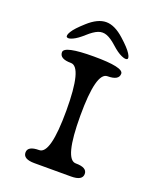

<svg xmlns="http://www.w3.org/2000/svg" viewBox="-154 -941 858 1035"><g transform="rotate(20 275.0 -423.5)"><path d="M380 -575Q315 -575 315 -325Q315 -75 380 -75Q445 -75 445 -38Q445 0 380 0H170Q105 0 105 -38Q105 -75 170 -75Q235 -75 235 -325Q235 -575 170 -575Q105 -575 105 -613Q105 -650 275 -650Q445 -650 445 -613Q445 -575 380 -575ZM379 -797Q426 -755 441.5 -730Q457 -705 448.5 -698.5Q440 -692 415 -703Q390 -714 357 -744Q325 -773 300 -782.5Q275 -792 250.5 -782.5Q226 -773 194 -744Q161 -714 136 -702.5Q111 -691 102.5 -698Q94 -705 109 -730Q124 -755 171 -797Q226 -847 275 -847Q324 -847 379 -797Z"/></g></svg>

Font: Syne Mono
Style: Regular
Weight: 400
Monospace: yes
Designer: Lucas Descroix
Foundry: Bonjour Monde
Version: Version 2.000; ttfautohint (v1.8.3)